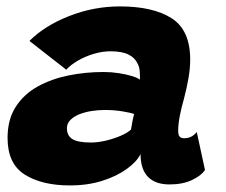

<svg xmlns="http://www.w3.org/2000/svg" viewBox="-20 -556 688 584"><path d="M192.5 8Q107.5 8 55.2 -25Q3 -58 3 -136.5Q3 -192.5 27.8 -231Q52.5 -269.5 94.5 -292.8Q136.5 -316 188.2 -326.5Q240 -337 295 -337Q318.5 -337 341.2 -333.5Q364 -330 381.8 -324.5Q399.5 -319 405.5 -313.5Q406 -320.5 405.2 -335.8Q404.5 -351 399.5 -360.5Q391 -380 371 -390Q351 -400 316 -400Q291 -400 264.5 -392Q238 -384 216 -371Q194 -358 181.5 -344L69.5 -431.5Q116 -478 190.5 -507.2Q265 -536.5 345 -536.5Q445.5 -536.5 502 -500.5Q558.5 -464.5 558.5 -375Q558.5 -347.5 553 -316.5Q547.5 -285.5 539.5 -255.5Q532 -229.5 527 -204.2Q522 -179 522 -158.5Q522 -144.5 526.8 -140Q531.5 -135.5 540 -135.5Q552.5 -135.5 562 -140.5Q571.5 -145.5 578.5 -154.5L603.5 -39Q592.5 -22 564.2 -8.5Q536 5 495.5 5Q452.5 5 430 -18.2Q407.5 -41.5 407.5 -87.5Q396 -64 365.5 -42Q335 -20 291 -6Q247 8 192.5 8ZM256.5 -122.5Q277.5 -122.5 301.8 -128.2Q326 -134 347 -143Q368 -152 378.5 -162Q380 -173 382.8 -186.8Q385.5 -200.5 388 -209Q379 -213 353 -217.2Q327 -221.5 299 -221.5Q280 -221.5 259.8 -218.5Q239.5 -215.5 222.2 -208.8Q205 -202 194.2 -191.2Q183.5 -180.5 183.5 -166Q183.5 -143.5 200.2 -133Q217 -122.5 256.5 -122.5Z"/></svg>

Font: Grandstander Thin ExtraBold
Style: Italic
Weight: 800
Italic angle: -15°
Version: Version 1.200